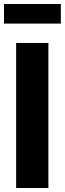

<svg xmlns="http://www.w3.org/2000/svg" viewBox="-20 -943 325 963"><path d="M222.7 -727.5H61V0H222.7ZM285.2 -922.9H0V-824.7H285.2Z"/></svg>

Font: Raveo
Style: Bold
Weight: 700
Designer: Jakub Foglar, Rasmus Andersson (Inter)
Foundry: Jakubfoglar.com
Version: Version 1.100;Glyphs 3.2.3 (3260)